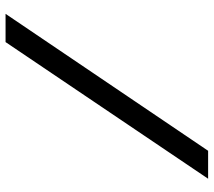

<svg xmlns="http://www.w3.org/2000/svg" viewBox="-58 -692 750 673"><g transform="rotate(-90 316.5 -355.0)"><path d="M605 -710H506L27 0H125Z"/></g></svg>

Font: FIGSv2-sans-serif Medium
Style: Regular
Weight: 500
Designer: Matt McInerney, Pablo Impallari, Rodrigo Fuenzalida,Mirko Velimirovic
Foundry: Matt McInerney, Pablo Impallari, Rodrigo Fuenzalida
Version: Version 4.021;hotconv 1.0.109;makeotfexe 2.5.65596